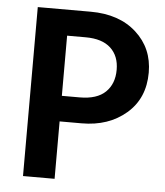

<svg xmlns="http://www.w3.org/2000/svg" viewBox="-50 -719 656 763"><g transform="rotate(5 278.0 -337.0)"><path d="M196 -331H267Q336 -331 370 -364Q404 -397 404 -453Q404 -508 370 -539.5Q336 -571 270 -571H196ZM70 -674H281Q395 -674 463.5 -612Q532 -550 532 -453Q532 -350 461.5 -289.5Q391 -229 284 -229H196V0H70Z"/></g></svg>

Font: Hind SemiBold
Style: Regular
Weight: 600
Designer: Manushi Parikh, Satya Rajpurohit
Foundry: Indian Type Foundry
Version: Version 2.001;PS 1.0;hotconv 1.0.79;makeotf.lib2.5.61930; tt